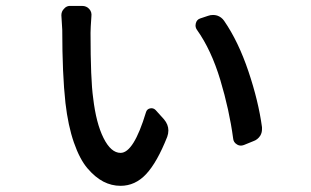

<svg xmlns="http://www.w3.org/2000/svg" viewBox="-20 -594 1040 643"><path d="M185.5 -543Q185.5 -555.7 194.3 -564.5Q203.1 -575.2 216.8 -574.2H254.9Q269.5 -574.2 278.8 -564Q288.1 -553.7 286.1 -539.1Q283.2 -499 283.2 -484.4Q283.2 -327.1 292 -265.6Q301.8 -181.6 326.7 -131.8Q351.6 -82 383.8 -82Q427.7 -82 468.8 -217.8Q471.7 -228.5 482.4 -231Q493.2 -233.4 501 -225.6L529.3 -194.3Q543.9 -176.8 543.9 -157.2Q543.9 -146.5 540 -135.7Q505.9 -49.8 469.2 -10.7Q432.6 28.3 383.8 28.3Q353.5 28.3 326.2 14.2Q298.8 0 272.9 -30.3Q247.1 -60.5 227.5 -116.7Q208 -172.9 199.2 -249Q188.5 -345.7 188.5 -494.1ZM639.6 -494.1Q634.8 -501 634.8 -508.8Q634.8 -511.7 635.7 -515.6Q638.7 -528.3 650.4 -532.2L676.8 -541Q684.6 -543.9 693.4 -543.9Q700.2 -543.9 707 -542Q721.7 -537.1 730.5 -524.4Q778.3 -455.1 812 -355Q845.7 -254.9 857.4 -168Q857.4 -164.1 857.4 -161.1Q857.4 -149.4 851.6 -139.6Q842.8 -126 828.1 -121.1L796.9 -108.4Q791 -106.4 787.1 -106.4Q779.3 -106.4 773.4 -110.4Q761.7 -117.2 760.7 -130.9Q748 -225.6 717.8 -326.2Q687.5 -426.8 639.6 -494.1Z"/></svg>

Font: Gen Jyuu GothicL Medium
Style: Regular
Weight: 500
Designer: [Source Han Sans]
Ryoko NISHIZUKA  (kana & ideographs); Paul D. Hunt (Latin, Greek & Cyrillic); Wenlong ZHANG  (bopomofo
Version: Version 1.002.20150607